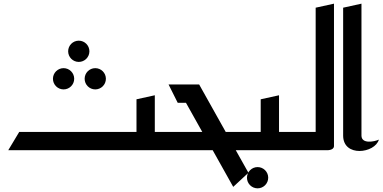

<svg xmlns="http://www.w3.org/2000/svg" viewBox="-20 -820 2088 1048"><path d="M352 -540C352 -508 378 -482 410 -482C442 -482 468 -508 468 -540C468 -572 442 -598 410 -598C378 -598 352 -572 352 -540ZM269 -390C269 -358 295 -332 327 -332C359 -332 385 -358 385 -390C385 -422 359 -448 327 -448C295 -448 269 -422 269 -390ZM442 -390C442 -358 468 -332 500 -332C532 -332 558 -358 558 -390C558 -422 532 -448 500 -448C468 -448 442 -422 442 -390Z M825 -300 725 -278V-100H85L25 0H945V-100H825Z M905 -100V0H1141L1253 200L1336 123L1267 0H1323V-100H1212L1067 -359H900L950 -259H995L1084 -100Z M1328 150C1328 182 1354 208 1386 208C1418 208 1444 182 1444 150C1444 118 1418 92 1386 92C1354 92 1328 118 1328 150Z M1503 -300 1403 -278V-100H1283V0H1623V-100H1503Z M1803 -800 1703 -778V-100H1583V0H1763C1763 0 1803 2 1803 -23Z M1953 -800 1853 -778V-80C1853 40 2027 17 2048 -58C2023 -46 1953 -33 1953 -80Z"/></svg>

Font: Reem Kufi
Style: Regular
Weight: 400
Designer: Khaled Hosny
Version: Version 0.007